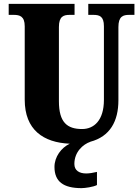

<svg xmlns="http://www.w3.org/2000/svg" viewBox="-20 -734 716 994"><path d="M402 240C420 240 463 234 482 224V156C461 161 442 164 426 164C391 164 365 149 365 115C365 52 410 13 448 0H447C550 -27 593 -107 593 -215V-594C593 -650 618 -657 649 -657H676V-714H437V-657H463C495 -657 518 -650 518 -598V-217C518 -110 466 -66 405 -66C328 -66 285 -100 285 -210V-594C285 -650 310 -657 341 -657H366V-714H25V-657H51C82 -657 108 -650 108 -598V-218C108 -62 204 4 341 10C297 31 262 78 262 130C262 206 308 240 402 240Z"/></svg>

Font: Noto Serif Sinhala Condensed Black
Style: Regular
Weight: 900
Width: 3
Designer: Jelle Bosma - Monotype Design Team
Foundry: Monotype Imaging Inc.
Version: Version 2.007